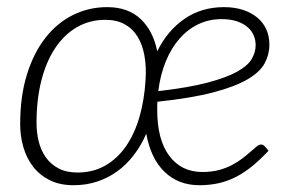

<svg xmlns="http://www.w3.org/2000/svg" viewBox="-20 -526 847 552"><path d="M203 -30Q247.5 -30 282.2 -49.8Q317 -69.5 341.8 -105Q366.5 -140.5 380.8 -189.2Q395 -238 398.5 -296.5Q401 -334.5 395.2 -366.2Q389.5 -398 375.2 -421Q361 -444 338 -456.5Q315 -469 283 -469Q238 -469 201.5 -448Q165 -427 139 -388.2Q113 -349.5 99 -294.8Q85 -240 85 -172Q85 -145 91.2 -119.5Q97.5 -94 111.5 -74Q125.5 -54 148 -42Q170.5 -30 203 -30ZM617 -471Q581 -471 550.5 -456.5Q520 -442 496.2 -415Q472.5 -388 456.8 -349.8Q441 -311.5 435 -264Q522 -274 576.8 -288.5Q631.5 -303 662.2 -320.2Q693 -337.5 704 -357Q715 -376.5 715 -396Q715 -411 709.2 -424.5Q703.5 -438 691.5 -448.2Q679.5 -458.5 661 -464.8Q642.5 -471 617 -471ZM752 -92.5Q728 -67 705 -48.2Q682 -29.5 658 -17.2Q634 -5 608.2 0.8Q582.5 6.5 553.5 6.5Q493 6.5 453.2 -31.8Q413.5 -70 400.5 -141.5Q385.5 -107 364.2 -79.5Q343 -52 316.5 -33Q290 -14 258.8 -3.8Q227.5 6.5 191.5 6.5Q152 6.5 123 -8Q94 -22.5 75.2 -46.8Q56.5 -71 47.2 -102.8Q38 -134.5 38 -169Q38 -249.5 57.5 -312Q77 -374.5 110.8 -417.5Q144.5 -460.5 190 -483Q235.5 -505.5 288 -505.5Q348.5 -505.5 384.5 -471.2Q420.5 -437 432 -378.5Q461 -437.5 510 -471.5Q559 -505.5 624 -505.5Q654.5 -505.5 678.8 -497.5Q703 -489.5 720 -475.2Q737 -461 745.8 -441.2Q754.5 -421.5 754.5 -397.5Q754.5 -369.5 741 -344.2Q727.5 -319 691.8 -298Q656 -277 593.5 -260.5Q531 -244 432.5 -233.5Q432 -228 432 -222Q432 -216 432 -210Q432 -124 466.8 -77.8Q501.5 -31.5 562 -31.5Q588.5 -31.5 609.8 -37.2Q631 -43 647.8 -52Q664.5 -61 677.5 -71Q690.5 -81 700.5 -90Q710.5 -99 717.8 -104.8Q725 -110.5 730.5 -110.5Q736.5 -110.5 741 -105.5Z"/></svg>

Font: Lato 2
Style: Italic
Weight: 300
Italic angle: -7°
Designer: Lukasz Dziedzic with Adam Twardoch and Botio Nikoltchev
Foundry: tyPoland Lukasz Dziedzic
Version: Version 2.015; 2015-08-06; http://www.latofonts.com/